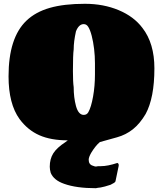

<svg xmlns="http://www.w3.org/2000/svg" viewBox="-20 -715 858 1011"><path d="M730 -568Q793 -487 793 -355Q793 -200 747 -115Q717 -64 680 -34.5Q643 -5 596 8L506 33Q483 52 460 90Q447 113 447 126Q447 152 470 158Q472 159 478.5 161Q485 163 491 161Q494 160 497.5 160Q501 160 511 160Q547 160 598 143Q605 146 605 153V158L588 240Q587 244 579.5 248.5Q572 253 562 258Q543 264 532.5 267Q522 270 515 271Q511 272 508 272.5Q505 273 503 273Q497 273 495 274L485 276Q382 276 318 253Q263 234 247 195Q242 177 242 163Q242 122 260.5 92.5Q279 63 325 33L337 24Q248 24 187 -3Q126 -30 83 -88Q25 -168 25 -313Q25 -516 119 -606Q167 -652 242 -673.5Q317 -695 427 -695Q525 -695 605 -661.5Q685 -628 730 -568ZM380 -157Q393 -110 421 -110Q437 -110 445 -124Q460 -150 470 -206Q480 -262 480 -323V-382Q480 -420 475.5 -457.5Q471 -495 463 -526Q455 -557 445 -573Q436 -588 421 -588Q395 -588 380 -550Q368 -496 368 -455Q364 -426 364 -341Q364 -283 368 -256Q368 -202 380 -157Z"/></svg>

Font: Sigmar
Style: Regular
Weight: 400
Designer: Vernon Adams
Foundry: Vernon Adams
Version: Version 1.000; ttfautohint (v1.8.4.7-5d5b);gftools[0.9.24]